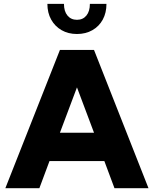

<svg xmlns="http://www.w3.org/2000/svg" viewBox="-20 -997 815 1017"><path d="M188.5 0H8.3L297.4 -732.4H478L766.6 0H586.4L532.7 -144H242.2ZM297.4 -293.9H478L387.7 -534.2ZM543.9 -976.6Q543.9 -929.2 524.4 -893.3Q504.9 -857.4 469.5 -837.2Q434.1 -816.9 387.7 -816.9Q341.3 -816.9 306.2 -837.2Q271 -857.4 251 -893.3Q231 -929.2 231 -976.6H318.8Q318.8 -937 337.4 -914.6Q356 -892.1 387.7 -892.1Q419.4 -892.1 437.7 -914.6Q456.1 -937 456.1 -976.6Z"/></svg>

Font: Kumbh Sans ExtraBold
Style: Regular
Weight: 800
Version: Version 1.005